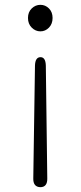

<svg xmlns="http://www.w3.org/2000/svg" viewBox="-20 -567 335 796"><path d="M147 209Q117 208 118 172L125 -295Q126 -330 148 -330Q169 -330 170 -295L176 172Q177 209 147 209ZM147.5 -437Q127 -437 111.5 -452.5Q96 -468 96 -492.5Q96 -517 111.5 -532Q127 -547 147.5 -547Q168 -547 183 -532Q198 -517 198 -492.5Q198 -468 183 -452.5Q168 -437 147.5 -437Z"/></svg>

Font: Resource Han Rounded KR Light
Style: Regular
Weight: 300
Designer: Cyano Hao (round all glyphs); Ryoko NISHIZUKA 西塚涼子 (kana, bopomofo & ideographs); Paul D. Hunt (Latin, Greek & Cyrillic)
Foundry: Cyano Hao
Version: 0.990